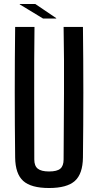

<svg xmlns="http://www.w3.org/2000/svg" viewBox="-20 -935 492 963"><path d="M226 8Q136 8 96.5 -27.5Q57 -63 56 -145Q54 -309 54 -472Q54 -635 56 -800H153Q151 -635 151.5 -467.5Q152 -300 152 -135Q152 -103 169.5 -89Q187 -75 226 -75Q266 -75 282.5 -89Q299 -103 299 -135Q300 -300 301 -467.5Q302 -635 299 -800H396Q398 -635 398 -472Q398 -309 396 -145Q395 -63 355.5 -27.5Q316 8 226 8ZM79 -913V-915H157L262 -844V-842H196Z"/></svg>

Font: Big Shoulders Text SemiBold
Style: Regular
Weight: 600
Designer: Patric King
Foundry: XO Type Co
Version: Version 1.000; ttfautohint (v1.8.2)